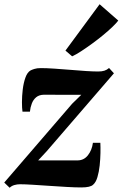

<svg xmlns="http://www.w3.org/2000/svg" viewBox="-37 -872 578 905"><path d="M346 -425Q332 -425 314 -425Q296 -425 276 -425Q256 -425 236.5 -425.2Q217 -425.5 199.5 -425.5Q182 -425.5 169.5 -425.5Q147.5 -425 133.8 -413.8Q120 -402.5 113 -384.2Q106 -366 104 -345.5H69Q66.5 -362 66.5 -390.5Q66.5 -419 70.2 -450.2Q74 -481.5 82.8 -506.2Q91.5 -531 107 -540Q112.5 -543 124.8 -547Q137 -551 155 -551Q182 -551 219 -548.5Q256 -546 295 -542.8Q334 -539.5 368.8 -537.2Q403.5 -535 426 -535Q443 -535 455 -538.8Q467 -542.5 477 -551.5L500 -526.5L183 -159L143 -116Q162.5 -116 185.2 -116Q208 -116 232.5 -116Q257 -116 281.2 -115.8Q305.5 -115.5 328.5 -116Q358.5 -116 377.5 -140.2Q396.5 -164.5 401 -199H436Q437 -179.5 436.5 -150.8Q436 -122 432.8 -91.8Q429.5 -61.5 422.2 -37Q415 -12.5 402 -1.5Q395.5 5 381.8 8.2Q368 11.5 346 11.5Q318 11.5 278 9.2Q238 7 195.8 4Q153.5 1 116.5 -1.2Q79.5 -3.5 57 -3.5Q44 -3.5 30.8 0.2Q17.5 4 8.5 13L-17 -11.5L303 -383ZM271.5 -633.5 432.5 -852 520.5 -775Q511.5 -763 492.5 -744.8Q473.5 -726.5 448.5 -706Q423.5 -685.5 396.8 -666Q370 -646.5 345.5 -630.5Q321 -614.5 303 -606.5Z"/></svg>

Font: Merriweather 60pt ExtraBold
Style: Italic
Weight: 800
Italic angle: -7.8°
Version: Version 2.101